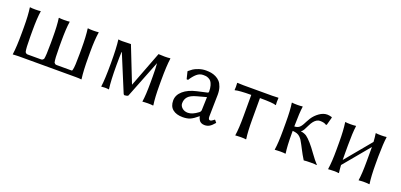

<svg xmlns="http://www.w3.org/2000/svg" viewBox="2 -1045 3467 1660"><g transform="rotate(20 1735.5 -214.5)"><path d="M709 -200.2Q709 -71.3 719.2 0L717.8 2.9Q700.2 0 666 0H140.1Q125 0 111.8 1Q98.6 1 93.3 2L87.9 2.9L86.9 0Q97.2 -71.3 97.2 -200.2V-250Q97.2 -362.3 86.9 -429.2L88.9 -432.1Q103 -429.2 137.2 -429.2Q152.8 -429.2 165 -429.9Q177.2 -430.7 181.6 -431.6L186 -432.1L187 -429.2Q176.8 -366.2 176.8 -250V-200.2Q176.8 -83 185.1 -54.2Q190.9 -46.9 195.8 -43.9Q200.7 -41 210.9 -41H329.1Q339.4 -41 344.2 -43.9Q349.1 -46.9 355 -54.2Q362.8 -81.5 362.8 -200.2V-250Q362.8 -365.7 353 -429.2L355 -432.1Q368.7 -429.2 402.8 -429.2Q418.5 -429.2 430.7 -429.7Q442.4 -430.7 447.3 -431.6L452.1 -432.1L453.1 -429.2Q442.9 -366.2 442.9 -250V-200.2Q442.9 -83 451.2 -54.2Q457 -46.9 461.9 -43.9Q466.8 -41 477.1 -41H608.9Q615.7 -41 617.2 -42.2Q618.7 -43.5 618.7 -47.1Q618.7 -50.8 621.1 -54.2Q628.9 -81.5 628.9 -200.2V-249Q628.9 -361.8 619.1 -429.2L621.1 -432.1Q635.7 -429.2 669.9 -429.2Q685.5 -429.2 697.8 -429.9Q710 -430.7 714.8 -431.6L719.2 -432.1L720.2 -429.2Q709 -356.4 709 -249Z M961.4 -214.8Q961.4 -75.2 971.7 0L969.7 2.9Q960 0 935.5 0Q925.8 0 917 1Q908.7 1 905.3 2L901.9 2.9L900.9 0Q910.6 -66.4 910.6 -214.8Q910.6 -357.9 900.9 -429.2L902.8 -432.1Q913.1 -429.2 937.5 -429.2L1016.6 -431.2L1145.5 -104L1270.5 -431.2Q1303.2 -429.2 1326.7 -429.2Q1341.8 -429.2 1354.7 -429.9Q1367.7 -430.7 1373 -431.6L1378.4 -432.1L1379.9 -429.2Q1369.6 -357.9 1369.6 -229V-179.2Q1369.6 -66.4 1379.9 0L1377.4 2.9Q1363.8 0 1329.6 0Q1314 0 1301.8 1Q1289.6 1 1285.2 2L1280.8 2.9L1279.8 0Q1289.6 -60.1 1289.6 -179.2V-229Q1289.6 -309.1 1285.2 -353.5L1148.4 -5.9Q1146.5 -1.5 1134.8 1.2Q1123 3.9 1115.7 3.9Q1108.9 3.9 1104.5 -5.9L967.3 -336.9L963.9 -339.8Q961.4 -292 961.4 -214.8Z M1867.7 -76.2Q1867.7 -44.9 1884.3 -44.9Q1891.1 -44.9 1897.5 -48.1Q1903.8 -51.3 1912.8 -58.3Q1921.9 -65.4 1922.4 -65.9L1925.3 -64L1942.4 -43Q1917.5 -13.2 1897.9 -1.7Q1878.4 9.8 1853.5 9.8Q1835.9 9.8 1823 3.4Q1810.1 -2.9 1803.5 -13.2Q1796.9 -23.4 1793.7 -31.7Q1790.5 -40 1789.6 -47.9H1787.6Q1747.1 -13.7 1719.7 -2Q1692.4 9.8 1651.4 9.8Q1593.3 9.8 1559.8 -17.3Q1526.4 -44.4 1526.4 -98.1Q1526.4 -148.9 1570.8 -187.5Q1615.2 -226.1 1692.4 -243.2L1785.6 -264.2Q1792.5 -266.6 1792.5 -275.9Q1792.5 -308.1 1785.6 -331.3Q1778.8 -354.5 1769.5 -366.2Q1760.3 -377.9 1745.6 -384.8Q1731 -391.6 1720.7 -392.8Q1710.4 -394 1696.3 -394Q1663.6 -394 1637.2 -371.1Q1610.8 -348.1 1586.4 -309.1L1573.2 -310.1L1556.6 -377L1559.6 -380.9Q1577.6 -396 1592.5 -406.2Q1607.4 -416.5 1639.4 -427.7Q1671.4 -439 1706.5 -439Q1731.4 -439 1753.2 -435.3Q1774.9 -431.6 1797.4 -420.7Q1819.8 -409.7 1835.7 -392.3Q1851.6 -375 1861.6 -345.5Q1871.6 -315.9 1871.6 -276.9Q1871.6 -273.4 1869.6 -183.1Q1867.7 -92.8 1867.7 -76.2ZM1791.5 -225.1 1706.5 -202.1Q1650.9 -187 1629.2 -162.6Q1607.4 -138.2 1607.4 -102.1Q1607.4 -77.6 1628.4 -59.3Q1649.4 -41 1681.6 -41Q1721.7 -41 1773.4 -80.1Q1787.6 -90.8 1787.6 -106Z M2144.5 -374Q2088.9 -374 2052 -371.1Q2015.1 -368.2 2005.9 -365.2L1996.6 -362.8L1994.6 -366.2Q1997.6 -388.7 1994.6 -429.2L1996.6 -431.2Q2026.9 -429.2 2051.3 -429.2H2317.4Q2342.3 -429.2 2372.6 -431.2L2374.5 -429.2Q2371.6 -388.7 2374.5 -366.2L2372.6 -362.8Q2349.1 -374 2224.6 -374V-180.2Q2224.6 -63.5 2234.4 0L2232.4 2.9Q2218.8 0 2184.6 0Q2168.9 0 2156.7 1Q2144 1 2139.6 2L2135.3 2.9L2134.3 0Q2144.5 -63.5 2144.5 -180.2Z M2507.3 -250Q2507.3 -366.2 2497.1 -429.2L2498 -432.1Q2512.2 -429.2 2547.4 -429.2Q2562.5 -429.2 2574.5 -429.9Q2586.4 -430.7 2590.8 -431.6L2595.2 -432.1L2597.2 -429.2Q2588.9 -376.5 2587.4 -250V-245.1Q2606 -245.6 2619.1 -251.5Q2632.3 -257.3 2641.8 -269.3Q2651.4 -281.2 2657.7 -293Q2664.1 -304.7 2673.6 -323Q2683.1 -341.3 2691.4 -354Q2714.4 -389.2 2749.8 -414.1Q2785.2 -439 2821.3 -439Q2838.4 -439 2862.3 -432.1L2866.2 -428.2L2846.2 -354L2838.4 -352.1Q2820.3 -366.2 2780.3 -366.2Q2751 -366.2 2725.1 -335Q2711.9 -318.8 2700 -293.5Q2688 -268.1 2678.2 -250.5Q2668.5 -232.9 2656.2 -227.1V-225.1Q2689.9 -219.7 2710 -205.6Q2730 -191.4 2759.3 -158.2Q2785.6 -128.4 2820.1 -79.8Q2854.5 -31.2 2884.3 0L2882.3 2.9Q2869.1 0 2830.1 0Q2787.1 0 2764.2 2.9Q2749.5 -20.5 2738.8 -39.8Q2728 -59.1 2716.6 -81.3Q2705.1 -103.5 2700.2 -112.8Q2698.2 -116.7 2693.8 -124.5Q2682.6 -146 2676 -156Q2669.4 -166 2657.2 -178.5Q2645 -190.9 2628.2 -196.8Q2611.3 -202.6 2587.4 -204.6V-179.2Q2587.4 -63.5 2597.2 0L2595.2 2.9Q2581.5 0 2547.4 0Q2531.7 0 2519.5 1Q2506.8 1 2502.4 2L2498 2.9L2497.1 0Q2507.3 -63.5 2507.3 -179.2Z M3079.1 -250V-180.2Q3079.1 -135.3 3079.6 -115.7L3276.9 -353.5Q3274.4 -394.5 3269 -429.2L3270 -432.1Q3283.7 -429.2 3318.8 -429.2Q3334 -429.2 3346.2 -429.9Q3358.4 -430.7 3362.8 -431.6L3367.2 -432.1L3369.1 -429.2Q3360.4 -373 3358.9 -250V-179.2Q3358.9 -66.4 3369.1 0L3367.2 2.9Q3353 0 3318.8 0Q3303.2 0 3291 1Q3278.8 1 3274.4 2L3270 2.9L3269 0Q3278.8 -60.1 3278.8 -179.2V-250V-307.6L3081.1 -69.8Q3083.5 -30.8 3087.9 0L3085.9 2.9Q3072.3 0 3038.1 0Q3022.5 0 3010.3 1Q2998 1 2993.7 2L2989.3 2.9L2988.3 0Q2999 -69.3 2999 -180.2V-249Q2999 -356 2988.3 -429.2L2989.3 -432.1Q3002.9 -429.2 3038.1 -429.2Q3053.2 -429.2 3065.2 -429.9Q3077.1 -430.7 3081.5 -431.6L3085.9 -432.1L3087.9 -429.2Q3079.1 -364.7 3079.1 -250Z"/></g></svg>

Font: Linux Biolinum
Style: Regular
Weight: 400
Designer: Philipp H. Poll
Foundry: Philipp H. Poll
Version: Version 0.6.4